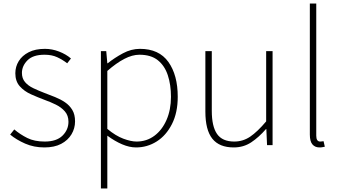

<svg xmlns="http://www.w3.org/2000/svg" viewBox="-20 -814 1907 1077"><path d="M229 13Q170 13 121 -8.5Q72 -30 37 -59L60 -88Q93 -60 133 -40Q173 -20 231 -20Q297 -20 330.5 -53Q364 -86 364 -131Q364 -166 344 -189Q324 -212 293.5 -227Q263 -242 232 -253Q192 -268 154 -285Q116 -302 91 -330Q66 -358 66 -403Q66 -440 85 -471Q104 -502 141 -521Q178 -540 232 -540Q272 -540 311 -525Q350 -510 378 -486L357 -459Q331 -479 301 -493Q271 -507 230 -507Q165 -507 134 -475.5Q103 -444 103 -405Q103 -374 120.5 -353.5Q138 -333 166.5 -319.5Q195 -306 226 -294Q258 -282 289 -269.5Q320 -257 345 -240Q370 -223 385.5 -197.5Q401 -172 401 -133Q401 -94 381 -60.5Q361 -27 323 -7Q285 13 229 13Z M546 243V-527H576L582 -459H584Q623 -490 669.5 -515Q716 -540 765 -540Q872 -540 924.5 -466.5Q977 -393 977 -271Q977 -182 944.5 -118Q912 -54 859 -20.5Q806 13 743 13Q706 13 665 -4.5Q624 -22 582 -53V46V243ZM746 -20Q802 -20 845.5 -52Q889 -84 914 -141Q939 -198 939 -271Q939 -338 921.5 -391.5Q904 -445 865.5 -476Q827 -507 762 -507Q722 -507 677 -483.5Q632 -460 582 -416V-91Q629 -52 672 -36Q715 -20 746 -20Z M1291 13Q1210 13 1171 -36Q1132 -85 1132 -188V-527H1168V-192Q1168 -105 1197.5 -62.5Q1227 -20 1294 -20Q1343 -20 1383.5 -47.5Q1424 -75 1473 -133V-527H1509V0H1478L1474 -90H1472Q1432 -44 1389 -15.5Q1346 13 1291 13Z M1772 13Q1747 13 1732.5 -4Q1718 -21 1718 -59V-794H1754V-53Q1754 -20 1776 -20Q1779 -20 1783 -20.5Q1787 -21 1795 -22L1802 9Q1795 10 1789 11.5Q1783 13 1772 13Z"/></svg>

Font: Source Han Sans SC ExtraLight
Style: Regular
Weight: 250
Designer: Ryoko NISHIZUKA 西塚涼子 (kana, bopomofo & ideographs); Paul D. Hunt (Latin, Greek & Cyrillic); Sandoll Communications 산돌커뮤니
Foundry: Adobe
Version: Version 2.004;hotconv 1.0.118;makeotfexe 2.5.65603